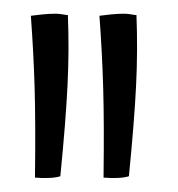

<svg xmlns="http://www.w3.org/2000/svg" viewBox="-20 -758 260 280"><path d="M61 -738Q66 -738 71.5 -737Q77 -736 79 -736Q81 -686 78.5 -634Q76 -582 68 -501Q62 -499 52 -498.5Q42 -498 31 -499Q32 -578 30.5 -629.5Q29 -681 25 -735Q32 -736 42 -737Q52 -738 61 -738ZM161 -738Q166 -738 171.5 -737Q177 -736 179 -736Q181 -686 178.5 -634Q176 -582 168 -501Q162 -499 152 -498.5Q142 -498 131 -499Q132 -578 130.5 -629.5Q129 -681 125 -735Q132 -736 142 -737Q152 -738 161 -738Z"/></svg>

Font: Atma Light
Style: Regular
Weight: 300
Designer: Gregori Vincens, Jeremie Hornus, Riccardo Olocco, Yoann Minet.
Foundry: black foundry
Version: Version 1.102;PS 1.100;hotconv 1.0.86;makeotf.lib2.5.63406